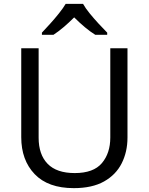

<svg xmlns="http://www.w3.org/2000/svg" viewBox="-20 -964 771 994"><path d="M640 -252Q640 -178 610 -118.5Q580 -59 518.5 -24.5Q457 10 362 10Q229 10 159.5 -62.5Q90 -135 90 -254V-714H180V-251Q180 -164 226.5 -116Q273 -68 367 -68Q464 -68 507.5 -119.5Q551 -171 551 -252V-714H640ZM410 -944Q422 -922 444.5 -894.5Q467 -867 491.5 -840.5Q516 -814 535 -795V-784H473Q447 -800 419 -823.5Q391 -847 364 -874Q337 -847 310 -824Q283 -801 257 -784H197V-795Q216 -815 239.5 -841Q263 -867 285 -894.5Q307 -922 320 -944Z"/></svg>

Font: Noto Sans Marchen
Style: Regular
Weight: 400
Designer: Monotype Design Team
Foundry: Monotype Imaging Inc.
Version: Version 2.003; ttfautohint (v1.8.4.7-5d5b)